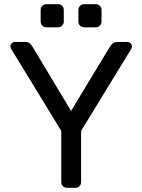

<svg xmlns="http://www.w3.org/2000/svg" viewBox="-20 -901 683 921"><path d="M259 -770H202Q191 -770 183 -778Q175 -786 175 -797V-854Q175 -865 183 -873Q191 -881 202 -881H259Q270 -881 278 -873Q286 -865 286 -854V-797Q286 -786 278 -778Q270 -770 259 -770ZM440 -770H383Q372 -770 364 -778Q356 -786 356 -797V-854Q356 -865 364 -873Q372 -881 383 -881H440Q451 -881 459 -873Q467 -865 467 -854V-797Q467 -786 459 -778Q451 -770 440 -770ZM342 0H301Q290 0 282 -8Q274 -16 274 -27V-273L35 -664Q30 -672 30 -678Q30 -687 36.5 -693.5Q43 -700 52 -700H95Q113 -700 122 -694Q130 -687 137 -675L321 -369L506 -675Q513 -687 521.5 -693.5Q530 -700 548 -700H591Q600 -700 606.5 -693.5Q613 -687 613 -678Q613 -672 608 -664L369 -273V-27Q369 -16 361 -8Q353 0 342 0Z"/></svg>

Font: Contemporary
Style: Regular
Weight: 400
Designer: Victor Tran
Foundry: Victor Tran
Version: Version 1.100